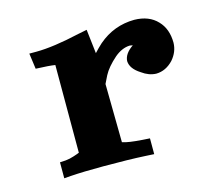

<svg xmlns="http://www.w3.org/2000/svg" viewBox="-70 -496 640 580"><g transform="rotate(-15 250.0 -206.0)"><path d="M323 -49.4C293.2 -51.4 272.4 -54.5 260.5 -58.7L258.1 -241.3L270.1 -265.7C278.2 -281.2 291.8 -297.2 310.8 -313.9C326.2 -326.9 341.9 -333.7 357.7 -334.5C361.5 -334.4 364.9 -333.8 367.9 -332.8C349.5 -320.3 340 -306.4 339.2 -291.2C339.8 -275.2 350.1 -260.9 370.1 -248.3C384.5 -237.7 399.3 -232.3 414.7 -231.8C434.8 -232.2 452.5 -240.6 468 -257C481.5 -272.5 488.5 -289.7 488.9 -308.9C488.7 -337.7 480.4 -360.7 463.8 -377.9C446.6 -396.3 422.8 -405.7 392.2 -406.2C349.4 -405.9 311.6 -391.7 279 -363.6C270.5 -355.9 262.2 -347.6 254.2 -338.9L245.5 -414.2L217.5 -408.6C162.9 -396.2 117.7 -389.8 81.7 -389.6H59.6L66.3 -340.5C94.2 -339.5 114.3 -338 126.6 -336V-61.7C123.5 -60.3 117.5 -58.1 108.5 -55.2C99.6 -52.2 90.8 -50.3 82.3 -49.5L64.1 -48.4V1.5L85.1 -0.1C111.2 -1.9 145.7 -2.9 188.5 -2.9C241 -2.9 284.5 -2 319 -0.1L345.4 1.4V-48Z"/></g></svg>

Font: Bentham
Style: Bold
Weight: 700
Version: Version 002.001